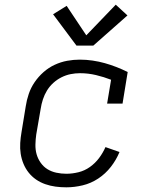

<svg xmlns="http://www.w3.org/2000/svg" viewBox="-20 -793 640 821"><path d="M264 8Q240 8 217.5 5Q195 2 173.5 -5.5Q152 -13 134 -25.5Q116 -38 102.5 -55Q89 -72 80.5 -92.5Q72 -113 68.5 -135.5Q65 -158 66.5 -181.5Q68 -205 72 -228L90 -338Q94 -365 103 -391.5Q112 -418 128 -441.5Q144 -465 166 -484.5Q188 -504 214 -516Q240 -528 267 -533Q294 -538 321 -538Q349 -538 376 -534Q403 -530 428 -523Q453 -516 477.5 -506.5Q502 -497 526 -485L504 -350H438L455 -452Q424 -464 390.5 -472Q357 -480 322 -480Q322 -480 322 -480Q322 -480 322 -480Q302 -480 282 -476Q262 -472 243 -462.5Q224 -453 208 -438.5Q192 -424 181 -406Q170 -388 163.5 -368Q157 -348 154 -328L135 -218Q132 -197 131.5 -175Q131 -153 136.5 -133.5Q142 -114 154 -97Q166 -80 183 -69.5Q200 -59 221 -54.5Q242 -50 264 -50Q289 -50 315.5 -56.5Q342 -63 364.5 -79Q387 -95 403.5 -117Q420 -139 431 -164L491 -143Q477 -109 454 -79.5Q431 -50 400 -29.5Q369 -9 333.5 -0.5Q298 8 264 8ZM307 -598 207 -732 265 -768 349 -642 475 -773 525 -727 379 -598Z"/></svg>

Font: Iosevka Slab Light Extended
Style: Italic
Weight: 300
Width: 7
Italic angle: -9°
Monospace: yes
Designer: Belleve Invis
Foundry: Belleve Invis
Version: Version 11.1.0; ttfautohint (v1.8.3)